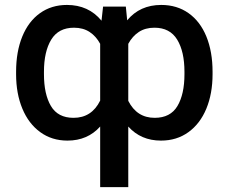

<svg xmlns="http://www.w3.org/2000/svg" viewBox="-20 -557 921 774"><path d="M383.8 -46.9Q333 9.8 252 9.8Q189 9.8 142.1 -24.4Q95.2 -58.6 70.1 -119.1Q44.9 -179.7 44.9 -257.8V-267.6Q44.9 -348.6 69.8 -409.7Q94.7 -470.7 141.1 -503.9Q187.5 -537.1 250 -537.1Q336.9 -537.1 389.2 -473.6L395.5 -530.3H487.3L492.7 -475.1Q543.9 -537.1 629.9 -537.1Q693.4 -537.1 740.2 -503.9Q787.1 -470.7 812 -409.7Q836.9 -348.6 836.9 -267.6V-257.8Q836.9 -179.7 811.8 -118.9Q786.6 -58.1 739.5 -24.2Q692.4 9.8 628.9 9.8Q547.9 9.8 497.1 -46.9V197.3H383.8ZM276.4 -82Q349.6 -82 383.8 -151.4V-380.4Q367.2 -411.1 341.1 -428.2Q314.9 -445.3 278.3 -445.3Q215.8 -445.3 186.5 -397.2Q157.2 -349.1 157.2 -267.6V-257.8Q157.2 -177.2 185.3 -129.6Q213.4 -82 276.4 -82ZM602.5 -445.3Q565.9 -445.3 539.8 -428.2Q513.7 -411.1 497.1 -380.4V-150.4Q531.7 -82 603.5 -82Q667 -82 695.3 -129.6Q723.6 -177.2 723.6 -257.8V-267.6Q723.6 -349.1 694.3 -397.2Q665 -445.3 602.5 -445.3Z"/></svg>

Font: Pretendard JP Medium
Style: Regular
Weight: 500
Designer: Base glyphs from Inter by Rasmus Andersson; Hangeul glyphs from Noto Sans CJK(Source Han Sans) by Jang Soo-young and Kan
Foundry: Kil Hyung-jin
Version: Version 1.309